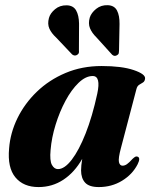

<svg xmlns="http://www.w3.org/2000/svg" viewBox="-20 -728 606 759"><path d="M458 -142.5Q447 -101.5 450.2 -87.2Q453.5 -73 464.5 -73Q473 -73 481.8 -79Q490.5 -85 504 -100Q511.5 -107 515.8 -108.8Q520 -110.5 524.5 -108.5Q536.5 -103.5 524 -78.5Q503.5 -38.5 462.5 -13.5Q421.5 11.5 370.5 11.5Q332.5 11.5 316.5 -6Q300.5 -23.5 300.5 -54.5Q300.5 -72.5 305 -100Q274.5 -46.5 230.5 -17.5Q186.5 11.5 132.5 11.5Q72.5 11.5 40.8 -27Q9 -65.5 16 -141Q20.5 -202.5 49 -260.8Q77.5 -319 125.8 -365.5Q174 -412 239 -439.5Q304 -467 381.5 -467Q461.5 -467 508.5 -451Q555.5 -435 553.5 -417.5Q552.5 -406.5 545.2 -402Q538 -397.5 530.2 -392.8Q522.5 -388 519.5 -376.5ZM180 -135.5Q176 -93 185.2 -76.2Q194.5 -59.5 209 -59.5Q235 -59.5 263.5 -96.5Q292 -133.5 318.5 -200.5Q345 -267.5 364.5 -357.5Q379.5 -427.5 346.5 -427.5Q318.5 -427.5 290.5 -400.5Q262.5 -373.5 239 -329.8Q215.5 -286 199.8 -235Q184 -184 180 -135.5ZM452.5 -633 450.5 -527.5Q450.5 -522 449.5 -517.5Q448.5 -513 443 -510Q433 -503.5 423.5 -511.5L361 -580.5Q343.5 -597.5 335.8 -616.2Q328 -635 335 -659Q341 -677.5 360.2 -693Q379.5 -708.5 406 -707.5Q432 -706.5 442.5 -686.5Q453 -666.5 452.5 -633ZM292.5 -634.5 292 -529Q292.5 -524 291.8 -519.5Q291 -515 285.5 -511.5Q276 -505 265.5 -512.5L201.5 -580Q183.5 -596.5 175.2 -614.8Q167 -633 173.5 -657Q178.5 -675.5 197.5 -691.5Q216.5 -707.5 243.5 -707Q269.5 -706.5 280.8 -687Q292 -667.5 292.5 -634.5Z"/></svg>

Font: Fraunces 72pt
Style: Bold Italic
Weight: 700
Italic angle: -16°
Version: Version 1.000;[b76b70a41]